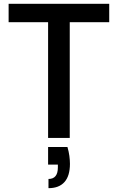

<svg xmlns="http://www.w3.org/2000/svg" viewBox="-20 -720 615 1002"><path d="M231 0V-604H25V-700H550V-604H344V0ZM233 262V214Q282 214 282 154V139H231V47H332Q339 71 342 93.5Q345 116 345 135Q345 198 316.5 230Q288 262 233 262Z"/></svg>

Font: Rethink Sans SemiBold
Style: Regular
Weight: 600
Designer: The Rethink Sans project authors (Hans Thiessen). DM Sans designed by Colophon Foundry.
Foundry: Rethink Communications LLC
Version: Version 1.001